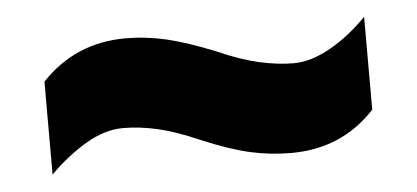

<svg xmlns="http://www.w3.org/2000/svg" viewBox="-29 -493 612 282"><g transform="rotate(-5 277.0 -352.5)"><path d="M259 -289Q225 -304 198.5 -310Q172 -316 148 -316Q121 -316 93 -299.5Q65 -283 39 -257V-394Q89 -447 163 -447Q193 -447 223 -440Q253 -433 295 -416Q329 -401 356 -395Q383 -389 406 -389Q432 -389 461 -405.5Q490 -422 515 -448V-311Q466 -258 391 -258Q361 -258 331.5 -264.5Q302 -271 259 -289Z"/></g></svg>

Font: Noto Sans Ethiopic SemiCondensed Black
Style: Regular
Weight: 900
Width: 4
Designer: Monotype Design Team
Foundry: Monotype Imaging Inc.
Version: Version 2.102; ttfautohint (v1.8.4.7-5d5b)